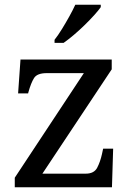

<svg xmlns="http://www.w3.org/2000/svg" viewBox="-20 -786 551 806"><path d="M42 0V-40L332 -479H176Q136 -479 123 -458.5Q110 -438 99 -398L98 -394H56L66 -536H449V-495L158 -57H340Q375 -57 388 -82Q401 -107 408 -139L413 -162H455L450 0ZM209 -619Q224 -638 240 -664Q256 -690 271 -717Q286 -744 296 -766H403V-756Q394 -743 376 -723Q358 -703 335.5 -681Q313 -659 290 -639.5Q267 -620 247 -606H209Z"/></svg>

Font: Noto Serif Toto
Style: Regular
Weight: 400
Designer: Monotype Design Team
Foundry: Monotype Imaging Inc.
Version: Version 2.001